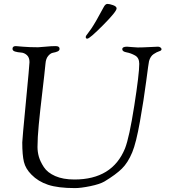

<svg xmlns="http://www.w3.org/2000/svg" viewBox="-20 -944 867 983"><path d="M419 -754Q419 -758 421.5 -762Q424 -766 431.5 -775.5Q439 -785 448.5 -799Q458 -813 474.5 -841.5Q491 -870 510 -906Q519 -924 530 -924Q541 -924 559 -917.5Q577 -911 577 -901Q577 -885 508 -815.5Q439 -746 427 -746Q419 -746 419 -754ZM44 -694Q44 -708 61 -708Q61 -708 96 -705Q131 -702 175 -702Q184 -702 213 -705Q242 -708 265 -708Q285 -708 285 -694Q285 -685 274.5 -680.5Q264 -676 251.5 -674Q239 -672 227 -658Q215 -644 213 -619Q208 -567 196.5 -470.5Q185 -374 178.5 -306Q172 -238 172 -192Q172 -166 179 -141.5Q186 -117 204.5 -88.5Q223 -60 263 -42.5Q303 -25 361 -25Q555 -25 620 -184Q642 -240 667.5 -403Q693 -566 693 -617Q693 -648 671.5 -660Q650 -672 628 -676Q606 -680 606 -692Q606 -705 630 -705Q635 -705 655 -703Q675 -701 685 -701Q709 -701 745.5 -703Q782 -705 789 -705Q796 -705 801.5 -701Q807 -697 807 -692Q807 -685 795 -681.5Q783 -678 766.5 -667Q750 -656 743 -631Q741 -624 728.5 -528Q716 -432 696.5 -322Q677 -212 657 -164Q635 -111 604 -80.5Q573 -50 515 -15Q491 -1 442.5 9Q394 19 364 19Q277 19 226 2Q175 -15 141 -50Q111 -80 102.5 -115Q94 -150 94 -215Q94 -229 112.5 -421Q131 -613 131 -626Q131 -650 117.5 -662Q104 -674 87.5 -675Q71 -676 57.5 -680Q44 -684 44 -694Z"/></svg>

Font: OFL Sorts Mill Goudy TT
Style: Italic
Weight: 500
Italic angle: -6°
Version: Version 003.000